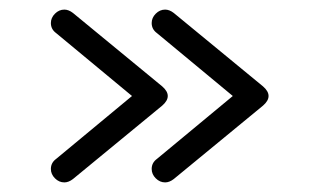

<svg xmlns="http://www.w3.org/2000/svg" viewBox="-20 -494 666 400"><path d="M324 -114Q313 -114 304.5 -122.5Q296 -131 296 -142Q296 -155 307 -163L465 -294L307 -425Q296 -433 296 -446Q296 -457 304.5 -465.5Q313 -474 324 -474Q333 -474 342 -467L528 -314Q551 -294 528 -274L342 -121Q333 -114 324 -114ZM114 -114Q103 -114 94.5 -122.5Q86 -131 86 -142Q86 -155 97 -163L255 -294L97 -425Q86 -433 86 -446Q86 -457 94.5 -465.5Q103 -474 114 -474Q123 -474 132 -467L318 -314Q341 -294 318 -274L132 -121Q123 -114 114 -114Z"/></svg>

Font: Jura Medium
Style: Regular
Weight: 500
Designer: Daniel Johnson, Alexei Vanyashin
Foundry: Daniel Johnson
Version: Version 5.103